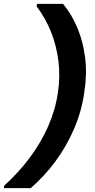

<svg xmlns="http://www.w3.org/2000/svg" viewBox="-59 -831 491 996"><path d="M268 -811Q313 -757 343 -685Q373 -613 383 -528.5Q393 -444 378 -350Q364 -252 324.5 -161Q285 -70 227.5 7.5Q170 85 100 145H-39L-37 132Q37 65 95 -12.5Q153 -90 190.5 -175Q228 -260 241 -348Q254 -431 244.5 -511Q235 -591 206.5 -663.5Q178 -736 131 -798L133 -811Z"/></svg>

Font: DM Sans 10pt ExtraBold
Style: Italic
Weight: 800
Italic angle: -10°
Version: Version 4.004;gftools[0.9.30]